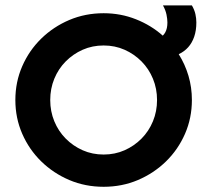

<svg xmlns="http://www.w3.org/2000/svg" viewBox="-20 -687 776 719"><path d="M368.1 12.5Q299.3 12.5 239.6 -12.8Q179.9 -38.2 134.4 -82.6Q88.9 -127.1 63.2 -186.1Q37.5 -245.1 37.5 -312.5Q37.5 -379.9 63.2 -438.9Q88.9 -497.9 134.4 -542.4Q179.9 -586.8 239.6 -612.2Q299.3 -637.5 368.1 -637.5Q431.9 -637.5 488.9 -614.9Q545.8 -592.4 589.6 -553.5Q595.1 -559 599 -566Q602.8 -572.9 604.9 -582.3Q606.9 -591.7 606.9 -602.8Q606.9 -615.3 603.5 -632.3Q600 -649.3 590.3 -666.7H698.6Q708.3 -650 711.8 -634Q715.3 -618.1 715.3 -602.8Q715.3 -572.9 707.3 -549.7Q699.3 -526.4 684.7 -510.1Q670.1 -493.8 649.3 -484Q672.9 -446.5 685.8 -403.1Q698.6 -359.7 698.6 -312.5Q698.6 -245.1 672.9 -186.1Q647.2 -127.1 601.7 -82.6Q556.2 -38.2 496.5 -12.8Q436.8 12.5 368.1 12.5ZM368.1 -108.3Q410.4 -108.3 446.5 -124.3Q482.6 -140.3 510.1 -168.1Q537.5 -195.8 552.8 -233Q568.1 -270.1 568.1 -312.5Q568.1 -354.9 552.8 -392Q537.5 -429.2 510.1 -456.9Q482.6 -484.7 446.5 -500.7Q410.4 -516.7 368.1 -516.7Q325.7 -516.7 289.6 -500.7Q253.5 -484.7 226 -456.9Q198.6 -429.2 183.3 -392Q168.1 -354.9 168.1 -312.5Q168.1 -270.1 183.3 -233Q198.6 -195.8 226 -168.1Q253.5 -140.3 289.6 -124.3Q325.7 -108.3 368.1 -108.3Z"/></svg>

Font: Afacad Flux
Style: Bold
Weight: 700
Designer: Kristian Moeller
Foundry: Dicotype
Version: Version 1.100